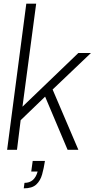

<svg xmlns="http://www.w3.org/2000/svg" viewBox="-20 -820 527 1051"><path d="M409 0H350L227 -291L93 -162L73 0H19L124 -800H178L103 -236L409 -530H478L268 -330ZM110 211 114 181Q169 181 186 119H151L159 61H226Q220 101 210.5 135Q201 169 178.5 190Q156 211 110 211Z"/></svg>

Font: Tanohe Sans Light
Style: Italic
Weight: 300
Designer: Village Type and Design LLC & Cristiano Sobral
Foundry: Cooper Hewitt Smithsonian Design Museum
Version: Version 1.00;September 29, 2021;FontCreator 13.0.0.2655 64-b